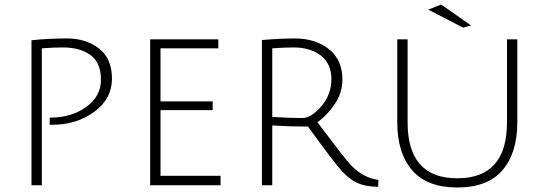

<svg xmlns="http://www.w3.org/2000/svg" viewBox="-20 -824 2435 854"><path d="M120 0V-645Q195 -653 278.5 -653Q362 -653 420 -608.5Q478 -564 478 -474Q478 -384 399 -326.5Q320 -269 212 -269Q207 -269 201 -269V-301Q205 -301 208 -301Q297 -301 363 -348Q429 -395 429 -470Q429 -545 382.5 -579Q336 -613 260 -613Q220 -613 166 -609V0Z M648 0V-649H951V-609H694V-373H926V-334H694V-42H961V0Z M1145 0V-646Q1231 -653 1291 -653Q1383 -653 1443 -605.5Q1503 -558 1503 -470Q1503 -411 1469 -361Q1435 -311 1392 -280Q1511 -122 1539 -91Q1596 -32 1663 -24L1662 7Q1606 6 1571 -9.5Q1536 -25 1501.5 -62Q1467 -99 1350 -261Q1269 -261 1191 -266V0ZM1325 -299Q1364 -299 1409 -351Q1454 -403 1454 -472Q1454 -541 1407 -577Q1360 -613 1285 -613Q1245 -613 1191 -609V-304Q1263 -299 1325 -299Z M1747 -280V-649H1793V-280Q1793 -31 2014 -31Q2235 -31 2235 -280V-649H2281V-280Q2281 -144 2215 -67Q2149 10 2014 10Q1879 10 1813 -67Q1747 -144 1747 -280ZM2040 -701 1885 -781 1942 -804 2075 -711Z"/></svg>

Font: Julius Sans One
Style: Regular
Weight: 400
Designer: Luciano Vergara
Foundry: LatinoType
Version: Version 1.001